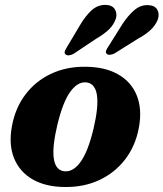

<svg xmlns="http://www.w3.org/2000/svg" viewBox="-20 -754 671 788"><path d="M331.5 -480Q410.5 -479.5 464.5 -449Q518.5 -418.5 541.2 -362.5Q564 -306.5 550 -230Q536 -155 493.8 -100Q451.5 -45 388 -15.2Q324.5 14.5 246 13.5Q167.5 13 114 -17.8Q60.5 -48.5 37.8 -104.5Q15 -160.5 29 -236.5Q43 -312 85 -367Q127 -422 190.2 -451.5Q253.5 -481 331.5 -480ZM241 -51.5Q277.5 -45.5 309 -87.2Q340.5 -129 363.5 -224.5Q406 -404 337 -415.5Q301 -421 269.8 -379.2Q238.5 -337.5 215.5 -242Q173 -63 241 -51.5ZM310 -653.5Q332 -690 356 -711.8Q380 -733.5 411 -734Q440 -734 451 -716.5Q462 -699 455.5 -677.5Q447 -652.5 427.5 -633.5Q408 -614.5 375.5 -595.5L282.5 -533.5Q273 -528 263.5 -527Q254 -526 249 -531Q243.5 -536 245.8 -543Q248 -550 254 -559.5ZM483 -656Q506.5 -691.5 531.8 -712.8Q557 -734 587.5 -733Q616 -732 625.8 -713.8Q635.5 -695.5 627.5 -673.5Q617.5 -649 597.5 -630.5Q577.5 -612 544.5 -594L450.5 -535Q441 -530 431.5 -529.2Q422 -528.5 417.5 -533.5Q412.5 -539 415.5 -546.5Q418.5 -554 424 -562Z"/></svg>

Font: Fraunces 9pt
Style: Bold Italic
Weight: 700
Italic angle: -16°
Version: Version 1.000;[b76b70a41]